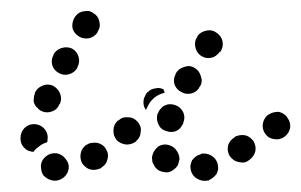

<svg xmlns="http://www.w3.org/2000/svg" viewBox="-20 -307 552 352"><path d="M370 19Q374 16 377 12Q379 7 380 3Q380 -2 379 -7Q376 -17 367 -22Q358 -27 348 -25V-24Q343 -23 339 -20Q335 -17 332 -13Q330 -8 329 -3Q329 1 330 6Q333 16 342 21Q351 26 361 24H362Q366 22 370 19ZM88 23Q92 22 96 19Q100 16 103 11Q105 7 106 2Q107 -8 100 -16Q94 -24 84 -26H83Q73 -27 65 -21Q56 -14 55 -4Q55 1 56 6Q57 11 60 15Q63 18 68 21Q72 23 77 24H78Q83 25 88 23ZM288 9Q283 9 278 8Q273 7 269 4Q265 1 263 -3Q262 -4 262 -5Q259 -9 259 -14Q258 -19 260 -24Q261 -28 264 -32Q267 -36 271 -39Q280 -44 290 -41Q300 -38 305 -29Q305 -29 305 -29Q307 -26 308 -22Q309 -19 309 -15Q308 -11 307 -7Q306 -3 303 0Q300 3 297 5Q293 8 288 9ZM177 -15Q180 -25 174 -34Q172 -38 168 -41Q163 -44 159 -45Q154 -46 149 -45Q144 -45 140 -42H139Q130 -36 128 -26Q126 -16 131 -7Q134 -3 138 0Q142 3 147 4Q152 5 156 4Q161 3 166 1V0Q175 -5 177 -15ZM448 -29Q450 -39 445 -48Q442 -52 438 -55Q434 -58 429 -59Q424 -60 419 -59Q414 -58 410 -56V-55Q401 -50 398 -40Q396 -30 401 -21Q404 -17 408 -14Q412 -11 417 -10Q422 -9 427 -9Q432 -10 436 -13Q445 -19 448 -29ZM29 -32Q25 -35 22 -39Q19 -43 18 -48Q17 -53 18 -58V-59Q20 -69 28 -75Q37 -81 47 -79Q57 -77 63 -69Q69 -60 67 -50V-49Q67 -48 67 -48Q67 -47 66 -46Q58 -44 51 -38Q45 -34 41 -28Q41 -29 40 -29Q39 -29 38 -29Q33 -30 29 -32ZM236 -57Q238 -61 238 -66Q239 -71 237 -76Q235 -81 232 -84Q225 -92 215 -92Q204 -93 197 -86H196Q192 -82 190 -78Q188 -73 188 -68Q188 -63 189 -59Q191 -54 194 -50Q201 -43 212 -42Q222 -42 230 -48V-49Q234 -52 236 -57ZM512 -73Q513 -83 507 -91Q505 -95 500 -98Q496 -101 491 -102Q486 -102 482 -101Q477 -100 473 -97H472Q464 -91 462 -81Q460 -71 466 -62Q469 -58 473 -55Q477 -53 482 -52Q487 -51 492 -52Q497 -53 501 -56Q510 -62 512 -73ZM270 -80Q274 -70 284 -67Q289 -65 294 -65Q299 -65 303 -67Q308 -69 311 -73Q314 -77 316 -81V-82Q320 -92 316 -101Q311 -111 302 -114Q297 -116 292 -116Q287 -116 283 -114Q278 -112 275 -108Q271 -104 270 -100L269 -99Q266 -89 270 -80ZM42 -126Q41 -121 43 -117Q45 -112 49 -109Q52 -105 57 -103Q66 -99 76 -103Q85 -106 89 -116L90 -117Q94 -126 90 -136Q86 -145 77 -150Q67 -154 58 -150Q48 -146 44 -137V-136Q42 -131 42 -126ZM258 -123Q264 -130 273 -134Q278 -136 282 -137Q281 -140 280 -143Q273 -147 265 -145Q256 -144 251 -138H250Q247 -134 245 -129Q243 -125 243 -120Q243 -116 244 -112Q245 -109 248 -105Q248 -106 248 -107L249 -108Q252 -116 258 -123ZM300 -152Q304 -142 313 -138Q322 -133 332 -136Q342 -139 346 -148L347 -149Q352 -158 348 -168Q345 -178 336 -183Q327 -188 317 -184Q307 -181 302 -172V-171Q297 -162 300 -152ZM76 -187Q79 -178 88 -173Q97 -168 107 -171Q117 -174 122 -183V-184Q127 -193 124 -203Q121 -213 112 -218Q103 -222 93 -219Q83 -216 78 -207V-206Q73 -197 76 -187ZM338 -221Q340 -211 348 -205Q353 -202 357 -201Q362 -200 367 -201Q372 -202 376 -205Q380 -208 383 -212H384Q390 -221 388 -231Q386 -241 377 -247Q369 -253 359 -251Q348 -249 342 -241V-240Q336 -232 338 -221ZM113 -265Q112 -260 113 -255Q114 -251 117 -247Q120 -243 125 -240Q133 -235 144 -237Q154 -240 159 -248V-249Q165 -258 162 -268Q160 -278 151 -283Q147 -286 142 -287Q137 -287 132 -286Q127 -285 123 -282Q119 -279 117 -275L116 -274Q114 -270 113 -265Z"/></svg>

Font: FRB American Cursive Dotted Black
Style: Bold Italic
Weight: 900
Italic angle: -25°
Version: Version 2.0;Modular Font Editor K font №1